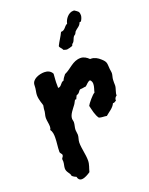

<svg xmlns="http://www.w3.org/2000/svg" viewBox="-154 -885 770 992"><g transform="rotate(-20 231.0 -388.5)"><path d="M453 -435C453 -442 451 -449 450 -457C447 -489 452 -496 427 -518C413 -531 396 -541 377 -541H372C360 -553 345 -563 327 -563C283 -563 261 -528 224 -512C217 -503 209 -494 205 -483C187 -480 186 -457 166 -457V-473C165 -493 168 -514 169 -534C161 -551 144 -558 126 -558C99 -558 56 -545 56 -512C56 -489 50 -474 50 -460C50 -431 63 -405 63 -399C63 -393 60 -387 60 -381C60 -358 53 -348 53 -333C53 -317 58 -301 58 -285C58 -279 57 -272 53 -267C63 -254 64 -238 64 -222C64 -196 59 -171 59 -145C59 -135 69 -132 69 -124C69 -113 60 -112 60 -102C60 -99 61 -95 61 -91C61 -78 56 -66 56 -54C56 -32 75 -23 76 -6C83 0 90 4 98 7C100 19 107 28 120 28C136 28 156 16 169 7C174 -14 183 -30 183 -52C183 -87 172 -120 172 -154C172 -169 179 -181 179 -195C179 -204 176 -213 176 -222C176 -236 182 -250 182 -264C182 -270 179 -276 179 -283C179 -306 202 -330 214 -347C220 -355 222 -363 227 -370H234C235 -374 242 -387 243 -389C263 -394 260 -409 273 -412C283 -411 291 -415 302 -415C313 -422 319 -435 334 -438C341 -432 344 -424 344 -415C344 -399 337 -385 334 -370C324 -367 289 -325 285 -315C291 -291 296 -261 311 -241C325 -236 339 -238 353 -235C371 -251 395 -263 405 -286C414 -285 416 -290 424 -293C423 -305 428 -311 437 -318C434 -329 447 -353 447 -369C447 -379 446 -389 447 -399C447 -411 453 -423 453 -435ZM405 -768C405 -793 398 -792 382 -804C380 -805 378 -805 375 -805C349 -805 327 -777 323 -753C305 -746 303 -724 279 -724C269 -702 254 -682 243 -659C243 -652 248 -650 251 -644C257 -642 255 -631 264 -631C269 -629 274 -628 278 -628C283 -628 304 -634 308 -636C311 -639 310 -643 313 -646L318 -650C326 -658 327 -671 334 -680C336 -683 341 -685 344 -688C347 -692 348 -697 351 -701C362 -713 381 -720 385 -737C387 -739 390 -738 393 -739C398 -743 405 -761 405 -768Z"/></g></svg>

Font: Margarine
Style: Regular
Weight: 400
Designer: Astigmatic (AOETI)
Foundry: Astigmatic (AOETI)
Version: Version 1.000